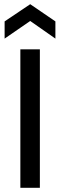

<svg xmlns="http://www.w3.org/2000/svg" viewBox="-20 -895 287 915"><path d="M77 0V-660H170V0ZM2 -711V-793L124 -875L244 -793V-711L124 -795Z"/></svg>

Font: Bricolage Grotesque 36pt
Style: Regular
Weight: 400
Designer: Mathieu Triay
Foundry: Atelier Triay
Version: Version 1.001;gftools[0.9.33.dev8+g029e19f]